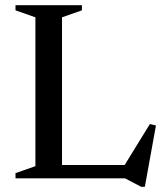

<svg xmlns="http://www.w3.org/2000/svg" viewBox="-20 -690 639 743"><path d="M540.5 33H526.5L463.5 0H40V-20L117 -47V-623L40 -650V-670H297V-650L220 -623V-51.5H462.5L560 -210L583.5 -204.5Z"/></svg>

Font: Newsreader Text Medium
Style: Regular
Weight: 500
Designer: Hugues Gentile
Foundry: Production Type
Version: Version 1.001